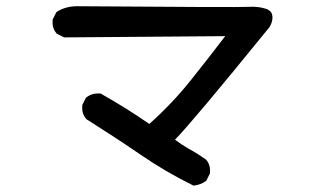

<svg xmlns="http://www.w3.org/2000/svg" viewBox="-20 -601 1040 614"><path d="M596.2 -8.8Q507.8 -52.2 424.3 -109.9Q341.3 -166.5 257.3 -219.2L256.3 -220.2L255.4 -221.2Q240.7 -237.8 243.2 -263.7V-265.6L244.1 -267.1L253.9 -286.6L254.9 -288.6L256.8 -290Q275.4 -304.2 300.8 -301.8H302.7L304.7 -300.3Q345.7 -276.9 385.3 -252.4Q420.9 -230 457.5 -204.6Q529.3 -268.6 588.9 -342.8Q645 -413.1 700.2 -485.4L187.5 -481.4H185.1L183.1 -482.4L163.6 -492.2L161.6 -493.2L160.6 -494.6Q146 -511.2 148.4 -537.1V-539.1L149.4 -540.5L159.2 -560.1L160.6 -562.5L163.1 -564Q190.4 -581.1 226.6 -581.1Q748.5 -577.1 775.4 -579.1Q789.6 -580.1 803.5 -578.6Q817.4 -577.1 830.6 -572.8Q832 -572.3 833.7 -571.5Q835.4 -570.8 836.9 -570.3Q850.6 -563 851.3 -547.4Q852.1 -531.7 842.8 -516.1L842.3 -515.1L841.8 -514.2Q716.3 -359.9 640.9 -270Q565.4 -180.2 539.6 -154.3Q561.5 -137.7 584 -125Q611.8 -109.9 637.2 -91.8L638.7 -91.3L639.2 -90.3Q653.8 -73.7 651.4 -47.9V-45.9L650.4 -44.4L640.6 -24.9L639.6 -22.9L637.7 -21.5Q621.6 -10.3 601.6 -7.8L598.6 -7.3Z"/></svg>

Font: NaikaiFont
Style: Bold
Weight: 700
Version: Version 1.89